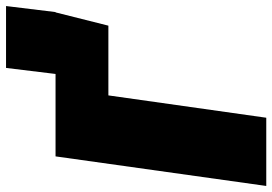

<svg xmlns="http://www.w3.org/2000/svg" viewBox="-161 -749 902 636"><g transform="rotate(-90 290.0 -431.0)"><path d="M588 -862 568 -698H567L523 -523H292L218 0H-8L90 -698H363L383 -862Z"/></g></svg>

Font: Fira Sans Ultra
Style: Italic
Weight: 950
Italic angle: -8°
Designer: Carrois Corporate & Edenspiekermann AG
Foundry: Carrois Corporate GbR & Edenspiekermann AG
Version: Version 4.203;PS 004.203;hotconv 1.0.88;makeotf.lib2.5.64775